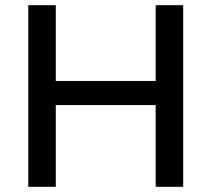

<svg xmlns="http://www.w3.org/2000/svg" viewBox="-20 -720 815 740"><path d="M89 0V-700H195V-408H580V-700H686V0H580V-315H195V0Z"/></svg>

Font: REM Medium
Style: Regular
Weight: 400
Version: Version 1.005;gftools[0.9.28]